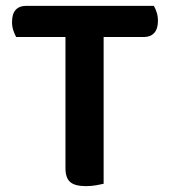

<svg xmlns="http://www.w3.org/2000/svg" viewBox="-20 -627 580 654"><path d="M504 -607Q509 -599 513.5 -585.5Q518 -572 518 -556Q518 -529 505.5 -515Q493 -501 471 -501H333V-1Q325 1 308 4Q291 7 273 7Q235 7 219 -7Q203 -21 203 -54V-501H35Q30 -510 25.5 -523Q21 -536 21 -552Q21 -580 33.5 -593.5Q46 -607 68 -607H504Z"/></svg>

Font: Baloo Chettan 2 SemiBold
Style: Regular
Weight: 600
Designer: Maithili Shingre, Unnati Kotecha and Ek Type
Foundry: Ek Type
Version: Version 1.640;hotconv 1.0.111;makeotfexe 2.5.65597; ttfautoh